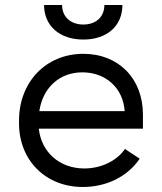

<svg xmlns="http://www.w3.org/2000/svg" viewBox="-20 -741 647 767"><path d="M156 -721C156 -638 218 -583 313 -583C408 -583 469 -638 469 -721H397C397 -674 364 -643 313 -643C262 -643 228 -674 228 -721ZM311 6C403 6 489 -34 538 -107L479 -146C450 -102 388 -68 317 -68C217 -68 145 -134 135 -227H551V-283C551 -427 454 -526 313 -526C164 -526 56 -414 56 -259V-248C56 -102 161 6 311 6ZM137 -297C151 -390 217 -452 309 -452C403 -452 472 -389 478 -297Z"/></svg>

Font: Fixel Display Regular
Style: Regular
Weight: 400
Designer: AlfaBravo + MacPaw
Foundry: Kyrylo Tkachov, Marchela Mozhyna, Serhii Makarenko, Maria Weinstein, Zakhar Kryvoshyya
Version: Version 1.211